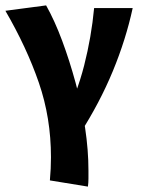

<svg xmlns="http://www.w3.org/2000/svg" viewBox="-21 -454 526 712"><path d="M305 238 164 215Q166 193 167 171.5Q168 150 168 129Q168 -17 123 -147.5Q78 -278 -1 -414L150 -434Q182 -377 209.5 -303Q237 -229 259.5 -146.5Q282 -64 294.5 19.5Q307 103 307 178Q307 193 307 208.5Q307 224 305 238ZM328 -424H471Q446 -308 397.5 -190.5Q349 -73 274 44L211 2Q264 -105 291 -211Q318 -317 328 -424Z"/></svg>

Font: Ysabeau ExtraBold
Style: Regular
Weight: 800
Designer: Christian Thalmann (Catharsis Fonts)
Version: Version 2.002